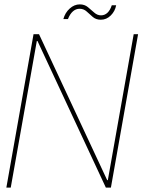

<svg xmlns="http://www.w3.org/2000/svg" viewBox="-20 -856 650 876"><path d="M9 0 133 -700H158L469 -34H472L590 -700H610L486 0H463L151 -669H148L29 0ZM269 -769Q277 -798 298 -817Q319 -836 344 -836Q366 -836 381 -823.5Q396 -811 410 -798.5Q424 -786 441 -786Q458 -786 470.5 -798Q483 -810 490 -832H510Q505 -805 485.5 -785.5Q466 -766 440 -766Q418 -766 403.5 -778.5Q389 -791 375.5 -803.5Q362 -816 343 -816Q326 -816 312.5 -804Q299 -792 290 -769Z"/></svg>

Font: DM Sans 36pt Thin
Style: Italic
Weight: 250
Italic angle: -10°
Designer: Colophon Foundry, Jonny Pinhorn
Foundry: Colophon Foundry
Version: Version 4.004;gftools[0.9.30]